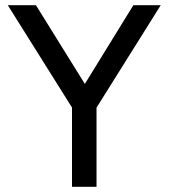

<svg xmlns="http://www.w3.org/2000/svg" viewBox="-20 -720 650 740"><path d="M257.5 0V-305.5L10 -700H118.5L307 -396.5L494 -700H599.5L352 -305V0Z"/></svg>

Font: Geologica Light
Style: Regular
Weight: 300
Designer: Sindre Bremnes, Frode Helland
Foundry: Monokrom Skriftforlag AS
Version: Version 1.010; ttfautohint (v1.8.4.7-5d5b);gftools[0.9.28]